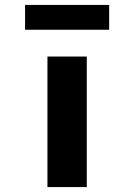

<svg xmlns="http://www.w3.org/2000/svg" viewBox="-20 -761 546 781"><path d="M173 0V-531H333V0ZM82 -640V-741H424V-640Z"/></svg>

Font: Lexend Tera
Style: Bold
Weight: 700
Designer: Bonnie Shaver-Troup, Thomas Jockin
Foundry: Lexend
Version: Version 1.007